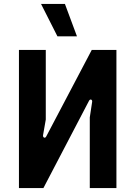

<svg xmlns="http://www.w3.org/2000/svg" viewBox="-20 -953 686 973"><path d="M76 0H200L431 -442C437 -454 449 -448 447 -437L435 -358V0H570V-700H445L214 -261C208 -250 197 -256 198 -267L212 -347V-700H76ZM370 -769 309 -933H188L271 -769Z"/></svg>

Font: Finlandica SemiBold
Style: Regular
Weight: 600
Designer: Niklas Ekholm, Juho Hiilivirta, Jaakko Suomalainen
Foundry: Helsinki Type Studio
Version: Version 2.000;Glyphs 3.2 (3202)